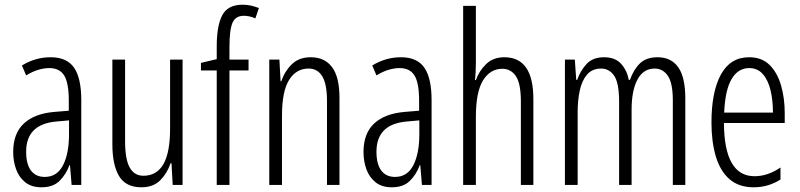

<svg xmlns="http://www.w3.org/2000/svg" viewBox="-20 -785 3394 815"><path d="M195 -542Q264 -542 294.5 -497.5Q325 -453 325 -360V0H284L277 -84H275Q260 -44 232.5 -17Q205 10 156 10Q114 10 87.5 -11Q61 -32 48.5 -66Q36 -100 36 -140Q36 -219 81.5 -261Q127 -303 211 -310L272 -315V-358Q272 -433 252.5 -464.5Q233 -496 189 -496Q168 -496 143.5 -489Q119 -482 91 -465L73 -507Q130 -542 195 -542ZM217 -269Q91 -257 91 -141Q91 -88 111.5 -61Q132 -34 170 -34Q222 -34 247.5 -83.5Q273 -133 273 -216V-274Z M755 -532V0H713L708 -92H704Q690 -50 660.5 -20Q631 10 580 10Q514 10 485.5 -37.5Q457 -85 457 -173V-532H511V-185Q511 -109 530.5 -74Q550 -39 589 -39Q645 -39 673.5 -88Q702 -137 702 -240V-532Z M1035 -486H954V0H900V-486H833V-518L900 -534V-588Q900 -676 923.5 -720.5Q947 -765 1010 -765Q1030 -765 1046.5 -761Q1063 -757 1079 -751L1064 -707Q1039 -718 1015 -718Q980 -718 967 -688.5Q954 -659 954 -586V-532H1035Z M1299 -542Q1358 -542 1389.5 -500Q1421 -458 1421 -370V0H1368V-357Q1368 -428 1348 -461Q1328 -494 1290 -494Q1237 -494 1207 -445.5Q1177 -397 1177 -295V0H1123V-532H1166L1171 -440H1174Q1188 -482 1218.5 -512Q1249 -542 1299 -542Z M1682 -542Q1751 -542 1781.5 -497.5Q1812 -453 1812 -360V0H1771L1764 -84H1762Q1747 -44 1719.5 -17Q1692 10 1643 10Q1601 10 1574.5 -11Q1548 -32 1535.5 -66Q1523 -100 1523 -140Q1523 -219 1568.5 -261Q1614 -303 1698 -310L1759 -315V-358Q1759 -433 1739.5 -464.5Q1720 -496 1676 -496Q1655 -496 1630.5 -489Q1606 -482 1578 -465L1560 -507Q1617 -542 1682 -542ZM1704 -269Q1578 -257 1578 -141Q1578 -88 1598.5 -61Q1619 -34 1657 -34Q1709 -34 1734.5 -83.5Q1760 -133 1760 -216V-274Z M2000 -519Q2000 -475 1996 -445H2000Q2013 -483 2043 -512.5Q2073 -542 2121 -542Q2244 -542 2244 -365V0H2191V-354Q2191 -430 2170 -461.5Q2149 -493 2112 -493Q2061 -493 2030.5 -444Q2000 -395 2000 -289V0H1946V-760H2000Z M2771 -542Q2829 -542 2859 -499.5Q2889 -457 2889 -367V0H2836V-359Q2836 -432 2815 -463Q2794 -494 2759 -494Q2711 -494 2686 -447.5Q2661 -401 2661 -319V0H2608V-352Q2608 -433 2587 -463.5Q2566 -494 2532 -494Q2494 -494 2472 -468.5Q2450 -443 2441 -401Q2432 -359 2432 -309V0H2378V-532H2420L2426 -446H2430Q2443 -484 2469.5 -513Q2496 -542 2544 -542Q2592 -542 2617 -513.5Q2642 -485 2649 -446H2654Q2670 -491 2697 -516.5Q2724 -542 2771 -542Z M3160 -542Q3214 -542 3247 -509Q3280 -476 3295.5 -422Q3311 -368 3311 -305V-263H3053Q3054 -37 3183 -37Q3239 -37 3293 -74V-23Q3268 -7 3239.5 1.5Q3211 10 3179 10Q3116 10 3076.5 -24.5Q3037 -59 3018.5 -121Q3000 -183 3000 -265Q3000 -395 3040 -468.5Q3080 -542 3160 -542ZM3160 -496Q3113 -496 3085.5 -449.5Q3058 -403 3054 -307H3261Q3261 -358 3251 -401Q3241 -444 3218.5 -470Q3196 -496 3160 -496Z"/></svg>

Font: Noto Sans Telugu ExtraCondensed Light
Style: Regular
Weight: 300
Width: 2
Designer: Jelle Bosma - Monotype Design Team
Foundry: Monotype Imaging Inc.
Version: Version 2.005; ttfautohint (v1.8.4.7-5d5b)